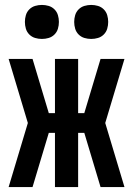

<svg xmlns="http://www.w3.org/2000/svg" viewBox="-20 -759 540 779"><path d="M485 0H388L322 -220H297V0H203V-220H178L112 0H15L93 -260L15 -520H112L178 -300H203V-520H297V-300H322L388 -520H485L407 -260ZM350 -601Q336 -601 322.5 -605Q309 -609 299 -619Q289 -629 285 -642.5Q281 -656 281 -670Q281 -684 285 -697.5Q289 -711 299 -721Q309 -731 322.5 -735Q336 -739 350 -739Q364 -739 377.5 -735Q391 -731 401 -721Q411 -711 415 -697.5Q419 -684 419 -670Q419 -656 415 -642.5Q411 -629 401 -619Q391 -609 377.5 -605Q364 -601 350 -601ZM150 -601Q136 -601 122.5 -605Q109 -609 99 -619Q89 -629 85 -642.5Q81 -656 81 -670Q81 -684 85 -697.5Q89 -711 99 -721Q109 -731 122.5 -735Q136 -739 150 -739Q164 -739 177.5 -735Q191 -731 201 -721Q211 -711 215 -697.5Q219 -684 219 -670Q219 -656 215 -642.5Q211 -629 201 -619Q191 -609 177.5 -605Q164 -601 150 -601Z"/></svg>

Font: Iosevka SS08 Regular
Style: Bold
Weight: 700
Monospace: yes
Designer: Belleve Invis
Foundry: Belleve Invis
Version: Version 16.3.4; ttfautohint (v1.8.4)